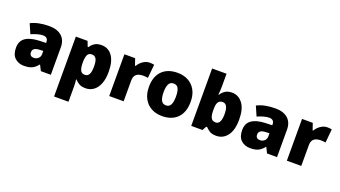

<svg xmlns="http://www.w3.org/2000/svg" viewBox="-73 -1454 4234 2389"><g transform="rotate(20 2043.5 -260.0)"><path d="M336 -563Q441 -563 500 -511Q559 -459 559 -363V0H427L390 -73H386Q363 -44 338.5 -25.5Q314 -7 282 1.5Q250 10 204 10Q132 10 84 -34Q36 -78 36 -169Q36 -258 97.5 -301Q159 -344 276 -349L368 -352V-360Q368 -397 350 -412.5Q332 -428 301 -428Q268 -428 228 -416.5Q188 -405 147 -387L92 -513Q140 -538 200.5 -550.5Q261 -563 336 -563ZM325 -245Q273 -243 251.5 -226.5Q230 -210 230 -180Q230 -152 245 -138.5Q260 -125 285 -125Q320 -125 344.5 -147Q369 -169 369 -204V-247Z M1027 -563Q1119 -563 1171 -489.5Q1223 -416 1223 -278Q1223 -184 1196.5 -119.5Q1170 -55 1124.5 -22.5Q1079 10 1021 10Q963 10 930.5 -11Q898 -32 880 -54H874Q876 -35 878 -13Q880 9 880 38V240H689V-553H844L871 -483H880Q900 -515 934.5 -539Q969 -563 1027 -563ZM955 -413Q913 -413 897.5 -383Q882 -353 880 -294V-279Q880 -213 896 -178.5Q912 -144 956 -144Q992 -144 1010.5 -175.5Q1029 -207 1029 -280Q1029 -353 1010 -383Q991 -413 955 -413Z M1666 -563Q1682 -563 1699 -561Q1716 -559 1724 -557L1707 -377Q1697 -379 1682.5 -381Q1668 -383 1642 -383Q1618 -383 1590.5 -376Q1563 -369 1543 -345.5Q1523 -322 1523 -272V0H1332V-553H1474L1504 -465H1513Q1536 -506 1577.5 -534.5Q1619 -563 1666 -563Z M2309 -278Q2309 -139 2235 -64.5Q2161 10 2032 10Q1952 10 1890 -23.5Q1828 -57 1792.5 -121.5Q1757 -186 1757 -278Q1757 -415 1831 -489Q1905 -563 2035 -563Q2115 -563 2176.5 -530Q2238 -497 2273.5 -433.5Q2309 -370 2309 -278ZM1951 -278Q1951 -207 1970 -169.5Q1989 -132 2034 -132Q2078 -132 2096.5 -169.5Q2115 -207 2115 -278Q2115 -349 2096.5 -385Q2078 -421 2033 -421Q1990 -421 1970.5 -385Q1951 -349 1951 -278Z M2609 -588Q2609 -559 2607 -532Q2605 -505 2602 -482H2609Q2630 -516 2665 -539.5Q2700 -563 2756 -563Q2842 -563 2897 -490Q2952 -417 2952 -278Q2952 -136 2896 -63Q2840 10 2750 10Q2692 10 2661 -10.5Q2630 -31 2609 -54H2597L2567 0H2418V-760H2609ZM2686 -413Q2646 -413 2627.5 -385Q2609 -357 2609 -298V-271Q2609 -207 2626.5 -175.5Q2644 -144 2688 -144Q2758 -144 2758 -280Q2758 -413 2686 -413Z M3331 -563Q3436 -563 3495 -511Q3554 -459 3554 -363V0H3422L3385 -73H3381Q3358 -44 3333.5 -25.5Q3309 -7 3277 1.5Q3245 10 3199 10Q3127 10 3079 -34Q3031 -78 3031 -169Q3031 -258 3092.5 -301Q3154 -344 3271 -349L3363 -352V-360Q3363 -397 3345 -412.5Q3327 -428 3296 -428Q3263 -428 3223 -416.5Q3183 -405 3142 -387L3087 -513Q3135 -538 3195.5 -550.5Q3256 -563 3331 -563ZM3320 -245Q3268 -243 3246.5 -226.5Q3225 -210 3225 -180Q3225 -152 3240 -138.5Q3255 -125 3280 -125Q3315 -125 3339.5 -147Q3364 -169 3364 -204V-247Z M4018 -563Q4034 -563 4051 -561Q4068 -559 4076 -557L4059 -377Q4049 -379 4034.5 -381Q4020 -383 3994 -383Q3970 -383 3942.5 -376Q3915 -369 3895 -345.5Q3875 -322 3875 -272V0H3684V-553H3826L3856 -465H3865Q3888 -506 3929.5 -534.5Q3971 -563 4018 -563Z"/></g></svg>

Font: Noto Sans Arabic Blk
Style: Regular
Weight: 900
Designer: Monotype Design Team, Nadine Chahine, Nizar Qandah and Khaled Hosny
Foundry: Monotype Imaging Inc.
Version: Version 2.012; ttfautohint (v1.8.4.7-5d5b)